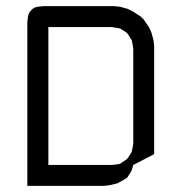

<svg xmlns="http://www.w3.org/2000/svg" viewBox="-20 -604 594 624"><path d="M68.8 0V-532.2L70.8 -549.8L73.2 -559.1L77.1 -565.9L85.9 -575.2L94.2 -580.1L103 -582L120.1 -584H352.1L370.1 -582L395 -575.2L413.1 -565.9L438 -549.8L446.8 -541L463.9 -516.1L472.2 -498L479 -473.1L481 -455.1V-103L413.1 -67.9L408.2 -50.8L403.8 -43L395 -28.8L391.1 -24.9L377.9 -17.1L360.8 -7.8L335 -2L317.9 0ZM137.2 -67.9H342.8L360.8 -69.8L370.1 -71.8L377.9 -77.1L391.1 -85.9L395 -89.8L403.8 -103L408.2 -110.8L410.2 -120.1L413.1 -137.2V-445.8L410.2 -463.9L408.2 -473.1L403.8 -480L395 -494.1L391.1 -498L377.9 -506.8L370.1 -511.2L360.8 -513.2L342.8 -516.1H137.2Z"/></svg>

Font: Petahja
Style: Regular
Weight: 400
Designer: T. Christopher White
Version: Version 1.1